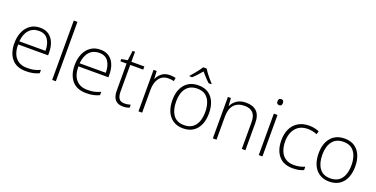

<svg xmlns="http://www.w3.org/2000/svg" viewBox="-23 -1532 4524 2310"><g transform="rotate(20 2239.0 -377.0)"><path d="M289 -541Q357 -541 401.5 -509Q446 -477 468 -421.5Q490 -366 490 -295V-261H106Q106 -150 157 -91Q208 -32 303 -32Q352 -32 388 -39.5Q424 -47 469 -67V-24Q430 -6 391 2Q352 10 302 10Q180 10 119 -64Q58 -138 58 -261Q58 -340 84.5 -403Q111 -466 162.5 -503.5Q214 -541 289 -541ZM288 -500Q211 -500 163.5 -449Q116 -398 107 -301H442Q442 -390 404.5 -445Q367 -500 288 -500Z M684 0H637V-760H684Z M1061 -541Q1129 -541 1173.5 -509Q1218 -477 1240 -421.5Q1262 -366 1262 -295V-261H878Q878 -150 929 -91Q980 -32 1075 -32Q1124 -32 1160 -39.5Q1196 -47 1241 -67V-24Q1202 -6 1163 2Q1124 10 1074 10Q952 10 891 -64Q830 -138 830 -261Q830 -340 856.5 -403Q883 -466 934.5 -503.5Q986 -541 1061 -541ZM1060 -500Q983 -500 935.5 -449Q888 -398 879 -301H1214Q1214 -390 1176.5 -445Q1139 -500 1060 -500Z M1549 -31Q1572 -31 1592 -34.5Q1612 -38 1627 -43V-4Q1611 2 1590.5 6Q1570 10 1544 10Q1411 10 1411 -145V-491H1332V-520L1411 -534L1427 -659H1458V-531H1624V-491H1458V-148Q1458 -91 1479 -61Q1500 -31 1549 -31Z M1950 -539Q1991 -539 2025 -530L2017 -487Q1984 -496 1948 -496Q1872 -496 1830.5 -441Q1789 -386 1789 -293V0H1742V-531H1782L1787 -431H1789Q1807 -476 1848 -507.5Q1889 -539 1950 -539Z M2548 -266Q2548 -184 2521.5 -122Q2495 -60 2442.5 -25Q2390 10 2312 10Q2238 10 2185.5 -25Q2133 -60 2106 -122Q2079 -184 2079 -266Q2079 -394 2142 -467.5Q2205 -541 2317 -541Q2394 -541 2445.5 -505.5Q2497 -470 2522.5 -408Q2548 -346 2548 -266ZM2127 -266Q2127 -160 2172.5 -95.5Q2218 -31 2313 -31Q2377 -31 2418.5 -60.5Q2460 -90 2480 -143Q2500 -196 2500 -266Q2500 -333 2481 -385.5Q2462 -438 2422 -468.5Q2382 -499 2316 -499Q2223 -499 2175 -437Q2127 -375 2127 -266ZM2337 -764Q2349 -743 2369.5 -715.5Q2390 -688 2413 -661Q2436 -634 2455 -614V-606H2420Q2393 -630 2365 -660.5Q2337 -691 2314 -719Q2291 -691 2263 -660.5Q2235 -630 2208 -606H2174V-614Q2193 -634 2215.5 -661Q2238 -688 2259 -715.5Q2280 -743 2292 -764Z M2926 -541Q3015 -541 3063 -494Q3111 -447 3111 -347V0H3065V-344Q3065 -424 3028 -461.5Q2991 -499 2922 -499Q2835 -499 2788 -448Q2741 -397 2741 -294V0H2694V-531H2732L2739 -432H2742Q2762 -477 2807.5 -509Q2853 -541 2926 -541Z M3306 -726Q3325 -726 3333 -715.5Q3341 -705 3341 -687Q3341 -669 3333 -658.5Q3325 -648 3306 -648Q3272 -648 3272 -687Q3272 -705 3280.5 -715.5Q3289 -726 3306 -726ZM3329 -531V0H3282V-531Z M3719 10Q3599 10 3537.5 -63.5Q3476 -137 3476 -262Q3476 -349 3507.5 -411.5Q3539 -474 3597 -507.5Q3655 -541 3733 -541Q3770 -541 3802.5 -534Q3835 -527 3862 -515L3849 -474Q3821 -486 3790.5 -492Q3760 -498 3732 -498Q3633 -498 3578.5 -434Q3524 -370 3524 -263Q3524 -196 3544.5 -144Q3565 -92 3608.5 -62Q3652 -32 3719 -32Q3757 -32 3792 -39.5Q3827 -47 3856 -60V-17Q3831 -5 3796.5 2.5Q3762 10 3719 10Z M4420 -266Q4420 -184 4393.5 -122Q4367 -60 4314.5 -25Q4262 10 4184 10Q4110 10 4057.5 -25Q4005 -60 3978 -122Q3951 -184 3951 -266Q3951 -394 4014 -467.5Q4077 -541 4189 -541Q4266 -541 4317.5 -505.5Q4369 -470 4394.5 -408Q4420 -346 4420 -266ZM3999 -266Q3999 -160 4044.5 -95.5Q4090 -31 4185 -31Q4249 -31 4290.5 -60.5Q4332 -90 4352 -143Q4372 -196 4372 -266Q4372 -333 4353 -385.5Q4334 -438 4294 -468.5Q4254 -499 4188 -499Q4095 -499 4047 -437Q3999 -375 3999 -266Z"/></g></svg>

Font: Noto Sans Thaana ExtraLight
Style: Regular
Weight: 200
Designer: David Williams
Foundry: Google Inc.
Version: Version 3.001; ttfautohint (v1.8.4.7-5d5b)